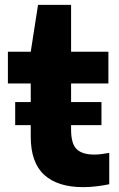

<svg xmlns="http://www.w3.org/2000/svg" viewBox="-20 -760 490 790"><path d="M42.5 -245V-340H397.5V-245ZM322 10Q217.5 10 162 -40.5Q106.5 -91 106.5 -197.5V-547L136.5 -740H272.5V-226.5Q272.5 -168.5 295.5 -146.2Q318.5 -124 368 -124Q382 -124 396.5 -125.8Q411 -127.5 429.5 -131V-2Q406.5 3 378 6.5Q349.5 10 322 10ZM12.5 -416.5V-547H426V-416.5Z"/></svg>

Font: Encode Sans SemiExpanded
Style: Bold
Weight: 700
Width: 6
Designer: Multiple Designers
Foundry: Impallari Type
Version: Version 3.002